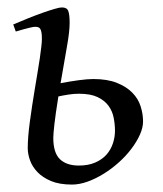

<svg xmlns="http://www.w3.org/2000/svg" viewBox="-20 -477 439 517"><path d="M192.4 -224.6Q179.2 -224.6 164.8 -222.4Q150.4 -220.2 137.2 -217.3Q133.3 -192.4 130.6 -174.1Q127.9 -155.8 126.5 -142.6Q125 -129.4 124.3 -120.6Q123.5 -111.8 123.5 -106Q123.5 -65.4 141.4 -48.3Q159.2 -31.2 192.4 -31.2Q217.8 -31.2 236.3 -39.3Q254.9 -47.4 266.6 -60.5Q278.3 -73.7 283.9 -90.6Q289.6 -107.4 289.6 -125Q289.6 -142.1 286.1 -159.9Q282.7 -177.7 272.2 -192.1Q261.7 -206.5 242.7 -215.6Q223.6 -224.6 192.4 -224.6ZM92.8 -372.1Q92.8 -383.3 91.6 -389.9Q90.3 -396.5 88.1 -399.7Q85.9 -402.8 82.5 -403.8Q79.1 -404.8 74.7 -404.8Q70.3 -404.8 61.8 -402.8Q53.2 -400.9 44.4 -398.4Q34.2 -395.5 22.5 -392.1L15.6 -411.1Q36.1 -419.9 56.9 -428.2Q77.6 -436.5 95.7 -442.9Q113.8 -449.2 127.2 -453.1Q140.6 -457 146.5 -457Q160.2 -457 163.8 -447.5Q167.5 -438 167.5 -415Q167.5 -392.1 160.4 -352.3Q153.3 -312.5 143.1 -252.9Q168 -257.8 191.9 -261Q215.8 -264.2 231 -264.2Q269 -264.2 294.7 -253.9Q320.3 -243.7 336.2 -227.5Q352.1 -211.4 358.6 -190.9Q365.2 -170.4 365.2 -149.9Q365.2 -133.3 356.7 -114.3Q348.1 -95.2 333.7 -76.2Q319.3 -57.1 300 -39.8Q280.8 -22.5 259.5 -9.3Q238.3 3.9 216.1 12Q193.8 20 173.8 20Q140.1 20 117.4 10.5Q94.7 1 80.8 -13.7Q66.9 -28.3 60.8 -45.4Q54.7 -62.5 54.7 -78.1Q54.7 -106.9 60.3 -148.7Q65.9 -190.4 74.2 -240.2Q77.6 -261.2 81.1 -281.7Q84.5 -302.2 87.2 -320.1Q89.8 -337.9 91.3 -351.3Q92.8 -364.7 92.8 -372.1Z"/></svg>

Font: Gentium Plus CyrE
Style: Italic
Weight: 400
Italic angle: -8°
Designer: J. Victor Gaultney, Annie Olsen, Iska Routamaa, Becca Hirsbrunner
Foundry: SIL International
Version: Version 5.000